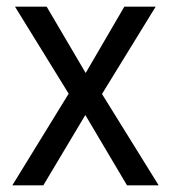

<svg xmlns="http://www.w3.org/2000/svg" viewBox="-20 -556 512 576"><path d="M186 -275 17 0H110L236 -211L361 0H456L286 -274L447 -536H353L237 -337L120 -536H25Z"/></svg>

Font: Noto Sans Arabic UI SmCn
Style: Regular
Weight: 400
Width: 4
Designer: Monotype Design Team, Nadine Chahine and Nizar Qandah
Foundry: Monotype Imaging Inc.
Version: Version 2.010